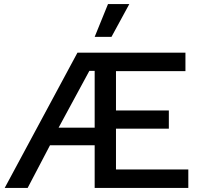

<svg xmlns="http://www.w3.org/2000/svg" viewBox="-20 -917 985 937"><path d="M507 -897H611L524 -737H442ZM546 -90H899V0H442V-208H224L115 0H3L358 -660H885V-570H546V-378H804V-289H546ZM266 -294H442V-571H416Z"/></svg>

Font: Elaine Sans Medium
Style: Regular
Weight: 500
Designer: Wei Huang
Foundry: Wei Huang
Version: Version 2.001;December 24, 2019;FontCreator 12.0.0.2547 64-b